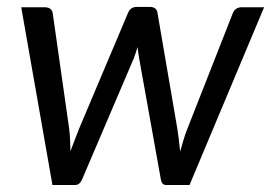

<svg xmlns="http://www.w3.org/2000/svg" viewBox="-20 -527 772 547"><path d="M106.9 -506.3Q128.4 -506.3 130.4 -487.8L176.8 -162.1Q179.2 -144.5 179.7 -128.2Q180.2 -111.8 180.7 -96.2Q186.5 -112.3 192.9 -128.4Q199.2 -144.5 206.1 -162.1L344.7 -490.2Q351.6 -507.3 369.6 -507.3H406.7Q426.3 -507.3 428.7 -490.2L484.9 -162.1Q489.7 -132.8 493.2 -95.2Q498 -111.3 502.7 -127.9Q507.3 -144.5 514.6 -162.1L642.6 -487.8Q649.4 -506.3 668.5 -506.3H732.4L520 0H452.6Q440.9 0 438 -17.1L376.5 -360.4Q375 -368.2 374 -376.5Q373 -384.8 372.1 -393.1Q366.7 -375.5 360.8 -359.9L214.4 -17.1Q207.5 0 194.3 0H129.4L40.5 -506.3Z"/></svg>

Font: Lato-Italic
Style: Italic
Weight: 400
Italic angle: -7°
Designer: Lukasz Dziedzic
Foundry: tyPoland Lukasz Dziedzic
Version: Version 1.104; Western+Polish opensource